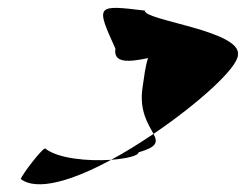

<svg xmlns="http://www.w3.org/2000/svg" viewBox="-20 -502 626 489"><path d="M33 -46C75 -14 167 -43 263 -95C204 -91 127 -98 95 -124C87 -124 35 -56 33 -46ZM274 -378C268 -340 309 -344 357 -354C350 -333 347 -306 343 -279C334 -218 359 -184 371 -161C486 -239 585 -329 586 -362C596 -424 345 -450 349 -475C225 -490 223 -490 274 -378ZM263 -95C302 -98 332 -105 333 -114C381 -128 382 -140 371 -161C335 -137 299 -114 263 -95Z"/></svg>

Font: Ampere
Style: Ita
Weight: 400
Version: Version 1